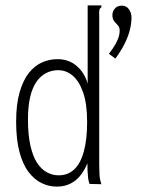

<svg xmlns="http://www.w3.org/2000/svg" viewBox="-20 -685 540 714"><path d="M191 9Q162 9 135 -4Q108 -17 86.5 -45Q65 -73 52.5 -119.5Q40 -166 40 -233Q40 -297 53 -342Q66 -387 87.5 -414Q109 -441 136.5 -453Q164 -465 194 -465Q236 -465 265.5 -439.5Q295 -414 306 -374V-665H348H357V-658Q351 -654 349.5 -647.5Q348 -641 349 -624V-71Q349 -53 350 -35.5Q351 -18 357 0L313 -1Q309 -11 307.5 -24.5Q306 -38 305.5 -52Q305 -66 305 -78Q296 -55 280.5 -34.5Q265 -14 242.5 -2.5Q220 9 191 9ZM198 -33Q233 -33 256.5 -55.5Q280 -78 292 -122.5Q304 -167 304 -231Q304 -299 289 -341.5Q274 -384 250 -404Q226 -424 196 -424Q172 -424 151 -413Q130 -402 115 -380Q100 -358 92 -323.5Q84 -289 84 -241Q84 -184 93 -144Q102 -104 117.5 -80Q133 -56 154 -44.5Q175 -33 198 -33ZM433 -664Q450 -664 459.5 -650.5Q469 -637 469 -620Q469 -597 462.5 -572Q456 -547 442.5 -520.5Q429 -494 409 -467L385 -485Q399 -503 407.5 -517.5Q416 -532 420.5 -545Q425 -558 425 -572Q425 -584 418.5 -590.5Q412 -597 405 -605.5Q398 -614 398 -630Q398 -642 407 -653Q416 -664 433 -664Z"/></svg>

Font: Inconsolata Light
Style: Regular
Weight: 300
Designer: Raph Levien, Cyreal, Brenton Simpson
Foundry: Raph Levien, Cyreal, Google
Version: Version 3.001